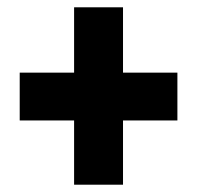

<svg xmlns="http://www.w3.org/2000/svg" viewBox="-20 -617 540 526"><path d="M317 -418V-597H183V-418H34V-287H183V-111H317V-287H466V-418Z"/></svg>

Font: Noto Sans Hebrew ExtraCondensed Black
Style: Regular
Weight: 900
Width: 2
Designer: Monotype Design Team
Foundry: Monotype Imaging Inc.
Version: Version 2.004